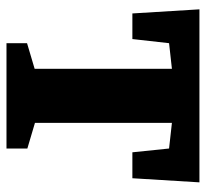

<svg xmlns="http://www.w3.org/2000/svg" viewBox="-42 -608 650 607"><g transform="rotate(90 283.5 -305.0)"><path d="M117 0V-65L198 -89V-523L117 -514L104 -398H23L10 -610H557L544 -398H462L450 -514L369 -523V-90L450 -66V0Z"/></g></svg>

Font: Grenze ExtraBold
Style: Regular
Weight: 800
Designer: Renata Polastri
Foundry: Omnibus-Type
Version: Version 1.002; ttfautohint (v1.8)